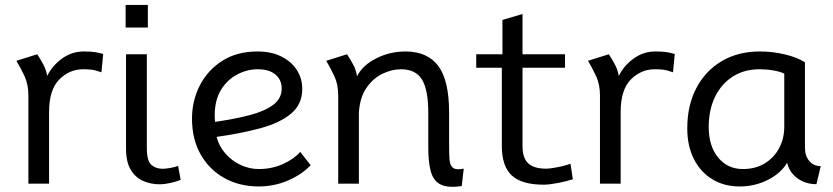

<svg xmlns="http://www.w3.org/2000/svg" viewBox="-20 -728 3302 761"><path d="M92.5 0V-349.5Q92.5 -393 77.5 -425.5Q62.5 -458 45 -487L127.5 -513Q141 -492.5 152 -471.8Q163 -451 167 -427Q187 -467.5 225.8 -495.8Q264.5 -524 312 -524Q343 -524 359.2 -521Q375.5 -518 389 -514L382 -441.5Q375.5 -444 358.5 -448.8Q341.5 -453.5 309.5 -453.5Q255 -453.5 214.8 -412.8Q174.5 -372 174.5 -284V0Z M613 2.5Q577.5 2.5 547 -11Q516.5 -24.5 498 -55.5Q479.5 -86.5 479.5 -139V-513H562V-141.5Q562 -89 580.5 -74Q599 -59 624.5 -59Q636 -59 654.5 -62.2Q673 -65.5 686 -70.5L696 -15Q677.5 -7.5 654 -2.5Q630.5 2.5 613 2.5ZM478 -619V-708.5H566V-619Z M1005.5 11Q929.5 11 869.8 -22Q810 -55 775.5 -115.5Q741 -176 741 -258Q741 -328.5 771.8 -389Q802.5 -449.5 860.8 -486.8Q919 -524 1001 -524Q1055 -524 1094.8 -504.2Q1134.5 -484.5 1156.2 -451Q1178 -417.5 1178 -375.5Q1178 -314.5 1133.5 -277.5Q1089 -240.5 1012.2 -219.8Q935.5 -199 838.5 -185.5Q848.5 -147.5 874 -118.8Q899.5 -90 934 -74Q968.5 -58 1005.5 -58Q1057.5 -58 1101.2 -77.8Q1145 -97.5 1170 -126L1211.5 -73Q1174 -34.5 1119.8 -11.8Q1065.5 11 1005.5 11ZM832.5 -245Q909.5 -256 969 -271.5Q1028.5 -287 1062.5 -312.2Q1096.5 -337.5 1096.5 -377.5Q1096.5 -411.5 1071.8 -432.5Q1047 -453.5 1001.5 -453.5Q960 -453.5 920.8 -433.2Q881.5 -413 856.2 -372.2Q831 -331.5 831 -269.5Q831 -257 832.5 -245Z M1810 9.5Q1755.5 17.5 1727 3.5Q1698.5 -10.5 1688 -46.8Q1677.5 -83 1677.5 -142V-281Q1677.5 -372 1652.5 -412.8Q1627.5 -453.5 1569.5 -453.5Q1533.5 -453.5 1496.2 -435.8Q1459 -418 1432.8 -380.2Q1406.5 -342.5 1402.5 -282.5V0H1320.5V-349.5Q1320.5 -393 1305.5 -425.5Q1290.5 -458 1273 -487L1355.5 -513Q1369 -492.5 1380.2 -471.2Q1391.5 -450 1395 -425.5Q1417.5 -470 1471.8 -497Q1526 -524 1587 -524Q1674 -524 1717 -466.8Q1760 -409.5 1760 -282.5V-160Q1760 -122 1761.5 -97.5Q1763 -73 1775 -63.2Q1787 -53.5 1818 -59.5Z M2135 4Q2048 4 2008.5 -32.5Q1969 -69 1969 -150V-459.5H1867.5V-513H1971.5V-649L2051 -672.5V-513H2219.5V-459.5H2051V-149Q2051 -102 2073.5 -80.8Q2096 -59.5 2144.5 -59.5Q2156 -59.5 2174.2 -62.5Q2192.5 -65.5 2211 -70Q2229.5 -74.5 2241 -79L2250.5 -17.5Q2227 -9.5 2191.8 -2.8Q2156.5 4 2135 4Z M2358 0V-349.5Q2358 -393 2343 -425.5Q2328 -458 2310.5 -487L2393 -513Q2406.5 -492.5 2417.5 -471.8Q2428.5 -451 2432.5 -427Q2452.5 -467.5 2491.2 -495.8Q2530 -524 2577.5 -524Q2608.5 -524 2624.8 -521Q2641 -518 2654.5 -514L2647.5 -441.5Q2641 -444 2624 -448.8Q2607 -453.5 2575 -453.5Q2520.5 -453.5 2480.2 -412.8Q2440 -372 2440 -284V0Z M2912 11Q2849.5 11 2802.8 -17.8Q2756 -46.5 2730 -98.2Q2704 -150 2704 -219Q2704 -310.5 2740 -379Q2776 -447.5 2840.8 -485.8Q2905.5 -524 2992 -524Q3042.5 -524 3091.5 -512.2Q3140.5 -500.5 3170.5 -481V-143Q3170.5 -110 3187.8 -89.8Q3205 -69.5 3233 -69.5L3216 2Q3172.5 2 3140.5 -21.5Q3108.5 -45 3100 -83Q3074.5 -40.5 3023 -14.8Q2971.5 11 2912 11ZM2924.5 -58Q2974 -58 3010.8 -80.2Q3047.5 -102.5 3068 -140.5Q3088.5 -178.5 3088.5 -226.5V-436Q3073 -444 3046 -448.8Q3019 -453.5 2990.5 -453.5Q2930 -453.5 2884.8 -424.8Q2839.5 -396 2814.2 -344.5Q2789 -293 2789 -224Q2789 -149.5 2826.2 -103.8Q2863.5 -58 2924.5 -58Z"/></svg>

Font: Mooli
Style: Regular
Weight: 400
Designer: Vernon Adams
Foundry: Vernon Adams
Version: Version 1.000; ttfautohint (v1.8.4.7-5d5b);gftools[0.9.33]